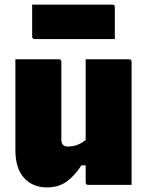

<svg xmlns="http://www.w3.org/2000/svg" viewBox="-20 -805 640 836"><path d="M236 -547Q247 -547 247 -536V-198Q247 -167 275 -167Q296 -167 314.5 -173.5Q333 -180 353 -195V-547H542Q553 -547 553 -536V0H364Q353 0 353 -11V-85H334Q309 -44 273 -16.5Q237 11 184 11Q123 11 85 -30Q47 -71 47 -152V-547ZM120 -785H469Q480 -785 480 -774V-635H131Q120 -635 120 -646Z"/></svg>

Font: Recursive Mn Lnr St Blk
Style: Regular
Weight: 900
Monospace: yes
Version: Version 1.079;hotconv 1.0.112;makeotfexe 2.5.65598; ttfautoh